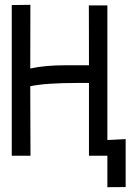

<svg xmlns="http://www.w3.org/2000/svg" viewBox="-20 -653 558 805"><path d="M107.4 -632.8 106.9 -365.7Q167 -379.4 256.8 -379.4H353Q353 -453.1 352.8 -525.4Q352.5 -597.7 352.5 -630.4H430.2V-65.9L506.8 -69.8V131.3L430.2 131.8V0H353V-305.2H305.2Q171.4 -305.2 106.9 -291.5Q106.9 -197.8 107.4 -116Q107.9 -34.2 107.9 0H29.3V-631.8Z"/></svg>

Font: FantasqueSansM Nerd Font
Style: Regular
Weight: 400
Monospace: yes
Designer: Jany Belluz
Version: Version 1.8.0 ; ttfautohint (v1.8.2);Nerd Fonts 3.4.0